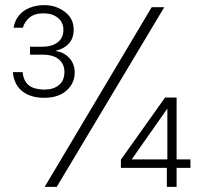

<svg xmlns="http://www.w3.org/2000/svg" viewBox="-20 -728 775 748"><path d="M152 -347Q100 -347 67.5 -372Q35 -397 30 -447H68Q71 -420 83 -405Q95 -390 114 -384.5Q133 -379 153 -379Q188 -379 209.5 -396.5Q231 -414 231 -448Q231 -478 209.5 -496.5Q188 -515 146 -515H97V-546H146Q182 -546 204.5 -563Q227 -580 227 -612Q227 -641 205.5 -658.5Q184 -676 150 -676Q115 -676 95.5 -660Q76 -644 69 -620H33Q37 -646 52.5 -666Q68 -686 94 -697Q120 -708 153 -708Q198 -708 232.5 -682Q267 -656 267 -613Q267 -579 248.5 -558.5Q230 -538 199 -531V-529Q230 -524 250.5 -501.5Q271 -479 271 -445Q271 -404 239.5 -375.5Q208 -347 152 -347ZM154 0 571 -700H620L201 0ZM630 0V-74H451V-106L623 -348H668V-107H722V-74H668V0ZM493 -107H632V-305Z"/></svg>

Font: DM Sans 12pt ExtraLight
Style: Regular
Weight: 250
Version: Version 4.004;gftools[0.9.30]